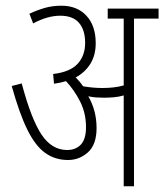

<svg xmlns="http://www.w3.org/2000/svg" viewBox="-20 -652 575 672"><path d="M318 -204Q318 -146 288 -119Q258 -92 218 -92Q173 -92 138.5 -116.5Q104 -141 76 -197.5Q48 -254 21 -351L56 -360Q89 -236 125 -181.5Q161 -127 215 -127Q245 -127 263 -146Q281 -165 281 -207Q281 -256 260.5 -296.5Q240 -337 211 -368Q192 -362 169 -359L166 -393Q225 -400 251.5 -428.5Q278 -457 278 -502Q278 -547 256.5 -572Q235 -597 191 -597Q146 -597 96 -570L83 -604Q111 -617 137.5 -624.5Q164 -632 195 -632Q250 -632 282.5 -597Q315 -562 315 -501Q315 -459 296.5 -429Q278 -399 245 -381Q260 -366 271 -350Q288 -347 305 -345.5Q322 -344 338 -344Q358 -344 376.5 -346Q395 -348 413 -353V-587H357V-622H535V-587H449V0H413V-318Q396 -313 378 -311.5Q360 -310 344 -310Q330 -310 316 -311Q302 -312 289 -315Q318 -265 318 -204Z"/></svg>

Font: Noto Sans Devanagari ExtraCondensed ExtraLight
Style: Regular
Weight: 200
Width: 2
Designer: Jelle Bosma - Monotype Design Team
Foundry: Monotype Imaging Inc.
Version: Version 2.004; ttfautohint (v1.8.4.7-5d5b)